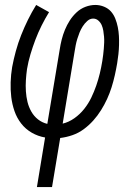

<svg xmlns="http://www.w3.org/2000/svg" viewBox="-20 -550 540 775"><path d="M129 205 162 5Q133 0 108 -14.5Q83 -29 65.5 -51.5Q48 -74 38.5 -101.5Q29 -129 25.5 -158Q22 -187 23 -218Q24 -249 29 -279Q35 -311 44 -344Q53 -377 65.5 -408.5Q78 -440 93 -470.5Q108 -501 126 -530L178 -501Q162 -475 148 -447Q134 -419 123 -390Q112 -361 103 -331Q94 -301 89 -271Q86 -249 84.5 -226.5Q83 -204 84.5 -181.5Q86 -159 91 -138.5Q96 -118 106.5 -99.5Q117 -81 133.5 -68Q150 -55 171 -50L221 -350Q224 -370 229 -390Q234 -410 242 -429.5Q250 -449 261.5 -467Q273 -485 289 -500Q305 -515 325 -522.5Q345 -530 365 -530Q383 -530 400 -523Q417 -516 428 -503.5Q439 -491 445.5 -474.5Q452 -458 455.5 -440.5Q459 -423 460 -405Q461 -387 460.5 -368.5Q460 -350 458 -331.5Q456 -313 453 -295Q449 -271 443.5 -246.5Q438 -222 430.5 -198Q423 -174 412.5 -151Q402 -128 388 -105.5Q374 -83 356.5 -63.5Q339 -44 318 -28.5Q297 -13 272.5 -4.5Q248 4 223 7L190 205ZM233 -51Q258 -57 280.5 -73Q303 -89 320 -110.5Q337 -132 348.5 -156Q360 -180 368.5 -204.5Q377 -229 383 -254Q389 -279 393 -304Q395 -317 396.5 -329Q398 -341 399 -353.5Q400 -366 400.5 -378Q401 -390 400 -402Q399 -414 397 -426Q395 -438 390.5 -448.5Q386 -459 377 -467Q368 -475 356 -475Q343 -475 332 -465Q321 -455 313.5 -443Q306 -431 301 -418.5Q296 -406 292 -393Q288 -380 285.5 -367Q283 -354 281 -341Z"/></svg>

Font: Iosevka Curly Light Oblique
Style: Regular
Weight: 300
Italic angle: -9°
Monospace: yes
Designer: Belleve Invis
Foundry: Belleve Invis
Version: Version 11.1.0; ttfautohint (v1.8.3)